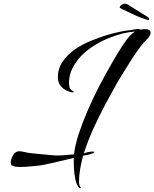

<svg xmlns="http://www.w3.org/2000/svg" viewBox="-20 -830 832 1035"><path d="M416 182Q416 185 412 184.5Q408 184 406 181Q393 168 386.5 138Q380 108 378.5 75.5Q377 43 378 21Q357 26 330 32.5Q303 39 275 45.5Q247 52 225.5 56.5Q204 61 195 62Q172 64 143.5 67Q115 70 91 70Q60 70 48 64Q38 61 38 46Q38 32 46 15Q54 -2 63 -8Q77 -17 94 -14Q110 -10 124 -8Q130 -6 149.5 -4Q169 -2 194 0.5Q219 3 242 5Q265 7 277 8Q292 9 321 7Q350 5 379 2Q384 -45 404 -107Q424 -168 452.5 -234Q481 -300 515 -366Q549 -431 581 -486Q612 -541 638 -580.5Q664 -620 678 -635Q695 -652 708 -660Q677 -658 639 -649Q601 -639 561 -622.5Q521 -606 484 -582Q446 -558 417 -528Q388 -497 370 -461Q352 -425 352 -383Q352 -373 355 -359.5Q358 -346 374 -339Q379 -337 377.5 -334.5Q376 -332 374 -332Q361 -332 341.5 -340.5Q322 -349 307 -367Q292 -385 292 -414Q292 -461 318 -498Q343 -535 382 -562.5Q421 -590 468 -609Q514 -628 556 -641Q590 -651 623 -658Q656 -665 669 -666Q678 -667 686 -668Q694 -669 702 -671L726 -674Q733 -674 736 -670Q751 -673 762 -673Q792 -673 792 -653Q792 -637 770 -616Q756 -603 736.5 -577.5Q717 -552 695.5 -519Q674 -486 653 -452Q632 -418 614 -388Q583 -333 549 -269.5Q515 -206 484 -138Q453 -70 432 -3L441 -6L446 -8Q458 -11 466.5 -12Q475 -13 480 -13Q489 -13 489 -10Q489 -8 478.5 -3Q468 2 446 6L428 9Q418 46 412 81Q406 116 406 148Q406 171 414 179ZM778 -722Q776 -722 764 -726Q752 -730 739 -735Q726 -740 719 -743Q702 -751 680.5 -761Q659 -771 642.5 -779Q626 -787 625 -789Q624 -792 630 -799.5Q636 -807 649 -810H653Q659 -810 665 -807.5Q671 -805 676 -801Q684 -796 703 -784Q722 -772 743.5 -759Q765 -746 779 -737Q781 -736 782 -734Q783 -732 784 -731V-729Q784 -722 778 -722Z"/></svg>

Font: Birthstone Bounce
Style: Regular
Weight: 400
Designer: Robert E. Leuschke
Foundry: Rob Leuschke
Version: Version 1.010; ttfautohint (v1.8.3)